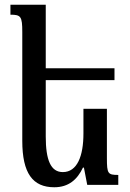

<svg xmlns="http://www.w3.org/2000/svg" viewBox="-20 -780 548 810"><path d="M431 -321H332V-217C332 -122 306 -54 245 -54C194 -54 173 -105 173 -204V-442H463V-492H173V-760H24V-718C68 -718 74 -711 74 -645V-186C74 -49 118 10 209 10C269 10 306 -22 330 -73H334L348 0H479V-42C435 -42 431 -47 431 -113Z"/></svg>

Font: Noto Serif Armenian ExtraCondensed SemiBold
Style: Regular
Weight: 600
Width: 2
Designer: Monotype Design Team
Foundry: Monotype Imaging Inc.
Version: Version 2.008